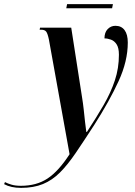

<svg xmlns="http://www.w3.org/2000/svg" viewBox="-160 -670 652 930"><path d="M-58 240Q-107 240 -140 222L-136 212Q-123 219 -104 224.5Q-85 230 -59 230Q17 230 70.5 194.5Q124 159 177 77L77 -478Q71 -507 64 -516.5Q57 -526 40 -526H32L34 -536H185L238 -195Q242 -171 245.5 -139.5Q249 -108 252 -79Q255 -50 258 -31H261Q307 -101 342 -161.5Q377 -222 396.5 -281Q416 -340 416 -405Q416 -438 405 -455Q394 -472 377.5 -478Q361 -484 346 -484Q346 -513 361.5 -529Q377 -545 399 -545Q428 -545 443.5 -524Q459 -503 459 -464Q459 -374 414.5 -277Q370 -180 296 -64Q246 13 207 70.5Q168 128 130.5 165.5Q93 203 48 221.5Q3 240 -58 240ZM161 -630 165 -650H387L383 -630Z"/></svg>

Font: Noto Serif Display ExtraCondensed SemiBold
Style: Italic
Weight: 600
Width: 2
Italic angle: -12°
Designer: Monotype Design Team
Foundry: Monotype Imaging Inc.
Version: Version 2.009